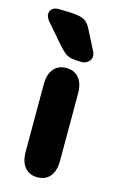

<svg xmlns="http://www.w3.org/2000/svg" viewBox="-102 -658 439 713"><g transform="rotate(15 117.5 -301.0)"><path d="M51 -70Q51 -31 68.5 -10Q86 11 117 11Q148 11 165.5 -10Q183 -31 183 -70V-329Q183 -367 165.5 -388Q148 -409 117 -409Q86 -409 68.5 -388Q51 -367 51 -329ZM9 -561 73 -487Q88 -470 99.5 -460.5Q111 -451 126 -448Q141 -445 166 -445Q180 -445 190.5 -454.5Q201 -464 201 -477Q201 -487 193 -501L159 -568Q150 -587 138.5 -596.5Q127 -606 103 -609.5Q79 -613 32 -613Q17 -613 8 -605.5Q-1 -598 -1 -584Q-1 -575 9 -561Z"/></g></svg>

Font: Beiruti ExtraBold
Style: Regular
Weight: 800
Designer: Arlette Boutros
Foundry: Boutros
Version: Version 1.41